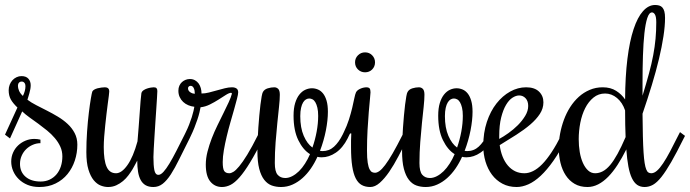

<svg xmlns="http://www.w3.org/2000/svg" viewBox="-25 -750 2767 770"><path d="M285.2 -169.9Q285.2 -136.7 275.1 -106.2Q265.1 -75.7 245.8 -52Q226.6 -28.3 198 -14.2Q169.4 0 132.8 0Q106.4 0 85.7 -8.5Q64.9 -17.1 50.3 -31.5Q35.6 -45.9 27.8 -64.2Q20 -82.5 20 -102.1Q20 -121.6 27.6 -138.4Q35.2 -155.3 48.1 -167.2Q61 -179.2 77.6 -186Q94.2 -192.9 112.8 -192.9Q124.5 -192.9 137.2 -189.9V-175.8Q121.6 -175.8 106.7 -169.4Q91.8 -163.1 80.3 -152.1Q68.8 -141.1 62 -125.7Q55.2 -110.4 55.2 -92.8Q55.2 -60.5 77.4 -41.3Q99.6 -22 138.2 -22Q157.7 -22 173.8 -29.5Q189.9 -37.1 201.4 -50.5Q212.9 -64 219 -82.5Q225.1 -101.1 225.1 -123Q225.1 -144 216.8 -162.1Q208.5 -180.2 194.8 -196.3Q181.2 -212.4 163.8 -226.6Q146.5 -240.7 128.7 -253.7Q110.8 -266.6 93.8 -278.8Q76.7 -291 64 -303.2L15.1 -194.8L-4.9 -210L44.9 -318.8Q26.9 -335.9 18.3 -351.3Q9.8 -366.7 9.8 -388.2Q9.8 -399.9 13.9 -410.4Q18.1 -420.9 25.1 -428.5Q32.2 -436 41.5 -440.4Q50.8 -444.8 61 -444.8Q79.6 -444.8 88.9 -434.3Q98.1 -423.8 98.1 -408.2Q98.1 -400.9 96.7 -392.8Q95.2 -384.8 93 -376.7Q90.8 -368.7 88.6 -361.8Q86.4 -355 85 -350.1Q99.6 -338.9 120.1 -328.4Q140.6 -317.9 162.8 -306.6Q185.1 -295.4 207 -282.2Q229 -269 246.3 -252.9Q263.7 -236.8 274.4 -216.3Q285.2 -195.8 285.2 -169.9ZM62 -422.9Q55.2 -422.9 51 -418.2Q46.9 -413.6 46.9 -405.8Q46.9 -397 51.3 -386.2Q55.7 -375.5 66.9 -365.2Q71.8 -375.5 74.5 -385.3Q77.1 -395 77.1 -404.8Q77.1 -412.6 73 -417.7Q68.8 -422.9 62 -422.9Z M525.4 -106Q522.9 -102.1 518.3 -92.5Q513.7 -83 506.6 -71.3Q499.5 -59.6 490 -46.9Q480.5 -34.2 468.3 -23.9Q456.1 -13.7 441.2 -6.8Q426.3 0 408.2 0Q394 0 378.9 -5.9Q363.8 -11.7 350.8 -27.3Q337.9 -43 329.6 -70.1Q321.3 -97.2 321.3 -140.1Q321.3 -181.2 324.2 -222.4Q327.1 -263.7 331.3 -297.9Q335.4 -332 339.4 -355Q343.3 -377.9 345.2 -382.8Q347.2 -387.2 353 -390.6Q358.9 -394 366.5 -396Q374 -397.9 382.1 -398.9Q390.1 -399.9 396 -399.9Q403.8 -399.9 408.4 -396Q413.1 -392.1 413.1 -382.8Q413.1 -378.4 411.4 -365.5Q409.7 -352.5 407.2 -334Q404.8 -315.4 402.1 -293Q399.4 -270.5 397 -247.3Q394.5 -224.1 392.8 -201.4Q391.1 -178.7 391.1 -160.2Q391.1 -106.9 402.6 -81.1Q414.1 -55.2 440.4 -55.2Q462.9 -55.2 486.1 -87.9Q509.3 -120.6 526.4 -183.1Q528.8 -209.5 531 -239.5Q533.2 -269.5 535.2 -296.6Q537.1 -323.7 538.8 -345.2Q540.5 -366.7 542 -376Q543.5 -382.8 549.8 -387.5Q556.2 -392.1 564.2 -394.8Q572.3 -397.5 579.8 -398.7Q587.4 -399.9 591.3 -399.9Q599.6 -399.9 602.8 -396.2Q606 -392.6 606 -384.8Q606 -377.9 604.7 -358.6Q603.5 -339.4 601.8 -313.7Q600.1 -288.1 598.1 -258.8Q596.2 -229.5 594.5 -202.4Q592.8 -175.3 591.6 -153.3Q590.3 -131.3 590.3 -120.1Q590.3 -86.9 594 -67.9Q597.7 -48.8 610.4 -48.8Q619.6 -48.8 630.6 -60.8Q641.6 -72.8 654.5 -94.2Q667.5 -115.7 682.6 -145.3Q697.8 -174.8 715.3 -210L720.2 -220.2L740.2 -205.1L735.4 -194.8Q711.9 -148.4 694.1 -112.1Q676.3 -75.7 660.2 -50.8Q644 -25.9 627.4 -12.9Q610.8 0 590.3 0Q571.3 0 558.8 -7.3Q546.4 -14.6 539.1 -28.3Q531.7 -42 528.6 -61.5Q525.4 -81.1 525.4 -106Z M715.3 -210 720.2 -220.2Q727.5 -234.9 733.6 -250.5Q739.7 -266.1 744.1 -280Q748.5 -293.9 751 -304.9Q753.4 -315.9 754.4 -321.8Q741.7 -323.2 730 -328.1Q718.3 -333 709.5 -341.3Q700.7 -349.6 695.6 -360.8Q690.4 -372.1 690.4 -386.2Q690.4 -397.5 694.3 -406.2Q698.2 -415 704.8 -420.9Q711.4 -426.8 719.5 -429.9Q727.5 -433.1 736.3 -433.1Q748 -433.1 756.8 -428.2Q765.6 -423.3 771.5 -415.3Q777.3 -407.2 780.3 -396.7Q783.2 -386.2 783.2 -375Q796.9 -375 812.7 -378.9Q828.6 -382.8 844.7 -387.5Q860.8 -392.1 876.5 -396Q892.1 -399.9 905.3 -399.9Q916.5 -399.9 923.3 -395.3Q930.2 -390.6 930.2 -379.9Q930.2 -372.1 925.5 -354Q920.9 -335.9 914.1 -312Q907.2 -288.1 899.2 -260Q891.1 -231.9 884.3 -203.4Q877.4 -174.8 872.8 -147.9Q868.2 -121.1 868.2 -100.1Q868.2 -73.7 874 -64.5Q879.9 -55.2 895 -55.2Q901.4 -55.2 910.9 -60.8Q920.4 -66.4 934.1 -82.8Q947.8 -99.1 966.6 -129.6Q985.4 -160.2 1010.3 -210L1015.1 -220.2L1035.2 -205.1L1030.3 -194.8Q1001 -136.2 978 -98.6Q955.1 -61 935.8 -39.1Q916.5 -17.1 899.4 -8.5Q882.3 0 865.2 0Q836.4 0 818.4 -22Q800.3 -43.9 800.3 -89.8Q800.3 -114.7 807.1 -141.6Q814 -168.5 824.2 -195.1Q834.5 -221.7 847.2 -247.6Q859.9 -273.4 871.3 -296.6Q882.8 -319.8 892.1 -339.8Q901.4 -359.9 905.3 -375L902.3 -377.9Q894.5 -377.9 881.3 -369.6Q868.2 -361.3 851.8 -350.8Q835.4 -340.3 816.9 -331.1Q798.3 -321.8 779.3 -319.8Q778.3 -313 775.1 -299.8Q772 -286.6 766.6 -270.5Q761.2 -254.4 754.4 -237.3Q747.6 -220.2 740.2 -205.1L735.4 -194.8ZM739.3 -405.8Q734.9 -405.8 731.9 -402.8Q729 -399.9 729 -396Q729 -390.1 731.9 -386Q734.9 -381.8 739.3 -379.2Q743.7 -376.5 748.3 -375.2Q752.9 -374 756.3 -374Q756.3 -387.7 752 -396.7Q747.6 -405.8 739.3 -405.8Z M1097.2 -370.1Q1097.2 -351.1 1094 -321.8Q1090.8 -292.5 1087.2 -256.6Q1083.5 -220.7 1080.3 -179.7Q1077.1 -138.7 1077.1 -96.2Q1077.1 -62 1088.4 -49.1Q1099.6 -36.1 1119.1 -36.1Q1132.8 -36.1 1147 -43.5Q1161.1 -50.8 1174.1 -63.5Q1187 -76.2 1198.2 -93.8Q1209.5 -111.3 1218.3 -131.8Q1190.4 -148.9 1171.4 -187.7Q1152.3 -226.6 1152.3 -286.1Q1152.3 -315.9 1158.7 -336.7Q1165 -357.4 1175.5 -370.6Q1186 -383.8 1199.2 -389.9Q1212.4 -396 1226.1 -396Q1238.3 -396 1250 -391.1Q1261.7 -386.2 1270.5 -375.2Q1279.3 -364.3 1284.7 -346.2Q1290 -328.1 1290 -301.8Q1290 -268.6 1282 -227.3Q1273.9 -186 1258.3 -145Q1260.7 -145 1263.2 -144.5Q1265.6 -144 1268.1 -144Q1295.4 -144 1314.7 -161.9Q1334 -179.7 1349.1 -210L1354 -220.2L1374 -205.1L1369.1 -194.8Q1349.6 -156.7 1322 -137.9Q1294.4 -119.1 1265.1 -119.1Q1260.7 -119.1 1255.6 -119.6Q1250.5 -120.1 1248 -121.1Q1236.8 -96.2 1221.7 -74.2Q1206.5 -52.2 1188.2 -35.9Q1169.9 -19.5 1148.2 -9.8Q1126.5 0 1102.1 0Q1082 0 1064.9 -6.1Q1047.9 -12.2 1034.9 -28.6Q1022 -44.9 1014.6 -73Q1007.3 -101.1 1007.3 -145Q1007.3 -164.6 1008.3 -188.7Q1009.3 -212.9 1011 -237.8Q1012.7 -262.7 1014.9 -286.6Q1017.1 -310.5 1019.5 -330.3Q1022 -350.1 1024.4 -363.5Q1026.9 -377 1029.3 -380.9Q1035.2 -391.6 1048.8 -395.8Q1062.5 -399.9 1075.2 -399.9Q1084 -399.9 1090.6 -393.6Q1097.2 -387.2 1097.2 -370.1ZM1179.2 -284.2Q1179.2 -237.3 1193.1 -205.3Q1207 -173.3 1228 -158.2Q1238.8 -189 1244.9 -221.9Q1251 -254.9 1251 -285.2Q1251 -304.7 1247.8 -318.1Q1244.6 -331.5 1239.7 -339.8Q1234.9 -348.1 1228.3 -351.6Q1221.7 -355 1215.3 -355Q1208.5 -355 1202.1 -351.3Q1195.8 -347.7 1190.7 -339.4Q1185.5 -331.1 1182.4 -317.4Q1179.2 -303.7 1179.2 -284.2Z M1378.9 -214.8 1374 -205.1 1369.1 -194.8 1349.1 -210 1354 -220.2Q1366.2 -245.1 1374.3 -270.3Q1382.3 -295.4 1387.5 -317.4Q1392.6 -339.4 1396 -356Q1399.4 -372.6 1402.8 -379.9Q1405.8 -385.7 1411.4 -389.4Q1417 -393.1 1423.1 -395.5Q1429.2 -397.9 1434.8 -398.9Q1440.4 -399.9 1442.9 -399.9Q1453.6 -399.9 1457.3 -395.5Q1460.9 -391.1 1460.9 -379.9Q1460.9 -374.5 1458.7 -353.3Q1456.5 -332 1453.9 -300Q1451.2 -268.1 1449 -228.3Q1446.8 -188.5 1446.8 -146Q1446.8 -115.2 1449.7 -97.4Q1452.6 -79.6 1457.3 -70.8Q1461.9 -62 1467.5 -59.6Q1473.1 -57.1 1479 -57.1Q1486.8 -57.1 1496.6 -64Q1506.3 -70.8 1519.5 -88.1Q1532.7 -105.5 1549.8 -135Q1566.9 -164.6 1589.8 -210L1595.2 -220.2L1615.2 -205.1L1609.9 -194.8Q1591.3 -158.7 1573 -123.5Q1554.7 -88.4 1535.9 -61Q1517.1 -33.7 1498 -16.8Q1479 0 1460 0Q1439.9 0 1425.5 -8.1Q1411.1 -16.1 1401.6 -34.7Q1392.1 -53.2 1387.5 -83.7Q1382.8 -114.3 1382.8 -159.2Q1382.8 -171.9 1382.8 -185.8Q1382.8 -199.7 1383.8 -214.8ZM1479 -500Q1479 -482.9 1467.5 -471.4Q1456.1 -460 1439 -460Q1422.4 -460 1410.6 -471.4Q1398.9 -482.9 1398.9 -500Q1398.9 -516.6 1410.6 -528.3Q1422.4 -540 1439 -540Q1456.1 -540 1467.5 -528.3Q1479 -516.6 1479 -500Z M1677.2 -370.1Q1677.2 -351.1 1674.1 -321.8Q1670.9 -292.5 1667.2 -256.6Q1663.6 -220.7 1660.4 -179.7Q1657.2 -138.7 1657.2 -96.2Q1657.2 -62 1668.5 -49.1Q1679.7 -36.1 1699.2 -36.1Q1712.9 -36.1 1727.1 -43.5Q1741.2 -50.8 1754.2 -63.5Q1767.1 -76.2 1778.3 -93.8Q1789.6 -111.3 1798.3 -131.8Q1770.5 -148.9 1751.5 -187.7Q1732.4 -226.6 1732.4 -286.1Q1732.4 -315.9 1738.8 -336.7Q1745.1 -357.4 1755.6 -370.6Q1766.1 -383.8 1779.3 -389.9Q1792.5 -396 1806.2 -396Q1818.4 -396 1830.1 -391.1Q1841.8 -386.2 1850.6 -375.2Q1859.4 -364.3 1864.7 -346.2Q1870.1 -328.1 1870.1 -301.8Q1870.1 -268.6 1862.1 -227.3Q1854 -186 1838.4 -145Q1840.8 -145 1843.3 -144.5Q1845.7 -144 1848.1 -144Q1875.5 -144 1894.8 -161.9Q1914.1 -179.7 1929.2 -210L1934.1 -220.2L1954.1 -205.1L1949.2 -194.8Q1929.7 -156.7 1902.1 -137.9Q1874.5 -119.1 1845.2 -119.1Q1840.8 -119.1 1835.7 -119.6Q1830.6 -120.1 1828.1 -121.1Q1816.9 -96.2 1801.8 -74.2Q1786.6 -52.2 1768.3 -35.9Q1750 -19.5 1728.3 -9.8Q1706.5 0 1682.1 0Q1662.1 0 1645 -6.1Q1627.9 -12.2 1615 -28.6Q1602.1 -44.9 1594.7 -73Q1587.4 -101.1 1587.4 -145Q1587.4 -164.6 1588.4 -188.7Q1589.4 -212.9 1591.1 -237.8Q1592.8 -262.7 1595 -286.6Q1597.2 -310.5 1599.6 -330.3Q1602.1 -350.1 1604.5 -363.5Q1606.9 -377 1609.4 -380.9Q1615.2 -391.6 1628.9 -395.8Q1642.6 -399.9 1655.3 -399.9Q1664.1 -399.9 1670.7 -393.6Q1677.2 -387.2 1677.2 -370.1ZM1759.3 -284.2Q1759.3 -237.3 1773.2 -205.3Q1787.1 -173.3 1808.1 -158.2Q1818.8 -189 1825 -221.9Q1831.1 -254.9 1831.1 -285.2Q1831.1 -304.7 1827.9 -318.1Q1824.7 -331.5 1819.8 -339.8Q1814.9 -348.1 1808.3 -351.6Q1801.8 -355 1795.4 -355Q1788.6 -355 1782.2 -351.3Q1775.9 -347.7 1770.8 -339.4Q1765.6 -331.1 1762.5 -317.4Q1759.3 -303.7 1759.3 -284.2Z M2078.1 -55.2Q2095.2 -55.2 2113 -64Q2130.9 -72.8 2149.2 -91.3Q2167.5 -109.9 2187 -139.4Q2206.5 -168.9 2227.1 -210L2231.9 -220.2L2252 -205.1L2247.1 -194.8Q2220.7 -142.6 2194.6 -105.5Q2168.5 -68.4 2143.3 -44.9Q2118.2 -21.5 2093.8 -10.7Q2069.3 0 2046.9 0Q2015.1 0 1990.2 -13.2Q1965.3 -26.4 1948.2 -49.1Q1931.2 -71.8 1922.1 -101.8Q1913.1 -131.8 1913.1 -165Q1913.1 -217.8 1927.5 -261Q1941.9 -304.2 1966.1 -335Q1990.2 -365.7 2021 -382.8Q2051.8 -399.9 2085 -399.9Q2118.7 -399.9 2136.5 -382.8Q2154.3 -365.7 2154.3 -339.8Q2154.3 -314.9 2140.1 -293.2Q2126 -271.5 2101.8 -250.7Q2077.6 -230 2045.9 -209.7Q2014.2 -189.5 1979 -168Q1982.4 -142.6 1990.7 -121.8Q1999 -101.1 2011.7 -86.2Q2024.4 -71.3 2041 -63.2Q2057.6 -55.2 2078.1 -55.2ZM2093.3 -325.2Q2093.3 -344.7 2082.8 -356Q2072.3 -367.2 2057.1 -367.2Q2044.4 -367.2 2030.3 -358.2Q2016.1 -349.1 2004.4 -329.3Q1992.7 -309.6 1984.9 -278.8Q1977.1 -248 1977.1 -204.1V-192.9Q1993.7 -201.7 2013.9 -216.1Q2034.2 -230.5 2051.8 -248Q2069.3 -265.6 2081.3 -285.4Q2093.3 -305.2 2093.3 -325.2Z M2331.1 0Q2301.3 0 2279.5 -12.7Q2257.8 -25.4 2243.7 -47.1Q2229.5 -68.8 2222.7 -97.2Q2215.8 -125.5 2215.8 -157.2Q2215.8 -185.1 2221.2 -213.9Q2226.6 -242.7 2236.6 -269.8Q2246.6 -296.9 2261.7 -320.6Q2276.9 -344.2 2296.4 -361.8Q2315.9 -379.4 2340.1 -389.6Q2364.3 -399.9 2392.1 -399.9Q2423.8 -399.9 2446 -385.7Q2468.3 -371.6 2481.9 -351.1Q2482.4 -443.4 2491.2 -514.2Q2500 -585 2515.9 -632.8Q2531.7 -680.7 2553.7 -705.3Q2575.7 -730 2602.1 -730Q2611.3 -730 2618.9 -727.8Q2626.5 -725.6 2631.6 -719.7Q2636.7 -713.9 2639.4 -703.9Q2642.1 -693.8 2642.1 -678.2Q2642.1 -646 2635.7 -604.2Q2629.4 -562.5 2617.7 -513.4Q2606 -464.4 2589.1 -408.9Q2572.3 -353.5 2551.8 -293.9Q2552.2 -241.7 2553.2 -203.6Q2554.2 -165.5 2555.9 -139.2Q2557.6 -112.8 2560.3 -96.2Q2563 -79.6 2566.7 -70.6Q2570.3 -61.5 2575.4 -58.3Q2580.6 -55.2 2586.9 -55.2Q2598.1 -55.2 2609.6 -65.2Q2621.1 -75.2 2634.3 -95Q2647.5 -114.7 2662.8 -143.6Q2678.2 -172.4 2696.8 -210L2702.1 -220.2L2722.2 -205.1L2716.8 -194.8Q2688.5 -137.7 2667 -100.3Q2645.5 -63 2627.7 -40.5Q2609.9 -18.1 2593.8 -9Q2577.6 0 2560.1 0Q2543 0 2530.5 -8.5Q2518.1 -17.1 2509.3 -35.4Q2500.5 -53.7 2495.1 -82.3Q2489.7 -110.8 2486.8 -150.9Q2469.7 -116.7 2451.7 -88.9Q2433.6 -61 2414.3 -41.3Q2395 -21.5 2374 -10.7Q2353 0 2331.1 0ZM2401.9 -375Q2375 -375 2355 -358.6Q2335 -342.3 2321.8 -316.2Q2308.6 -290 2302.2 -257.3Q2295.9 -224.6 2295.9 -191.9Q2295.9 -165 2300 -140.4Q2304.2 -115.7 2312.7 -96.7Q2321.3 -77.6 2333.5 -66.4Q2345.7 -55.2 2361.8 -55.2Q2377.4 -55.2 2392.3 -63Q2407.2 -70.8 2421.9 -88.1Q2436.5 -105.5 2451.7 -133.1Q2466.8 -160.6 2483.9 -200.2Q2482.9 -223.6 2482.4 -250.2Q2481.9 -276.9 2481.9 -307.1Q2471.2 -338.9 2449.5 -356.9Q2427.7 -375 2401.9 -375ZM2606.9 -660.2Q2606.9 -682.6 2601.8 -691.4Q2596.7 -700.2 2589.8 -700.2Q2578.1 -700.2 2570.8 -677.5Q2563.5 -654.8 2559.3 -616.2Q2555.2 -577.6 2553.5 -526.9Q2551.8 -476.1 2551.8 -419.9V-366.2Q2566.9 -415.5 2577.6 -455.1Q2588.4 -494.6 2594.7 -528.8Q2601.1 -563 2604 -594.7Q2606.9 -626.5 2606.9 -660.2Z"/></svg>

Font: Rochester
Style: Regular
Weight: 400
Version: Version 1.006